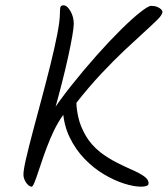

<svg xmlns="http://www.w3.org/2000/svg" viewBox="-20 -724 630 721"><path d="M68 -68Q68 -86 78 -129Q88 -172 103.5 -230.5Q119 -289 136.5 -354Q154 -419 169.5 -481.5Q185 -544 195 -595Q205 -646 205 -675Q205 -693 207.5 -698.5Q210 -704 218 -704Q226 -704 232.5 -698Q239 -692 245 -681.5Q251 -671 254 -659Q257 -647 257 -635Q257 -621 251.5 -589Q246 -557 236 -511Q226 -465 211.5 -408.5Q197 -352 179 -288Q166 -242 153.5 -195Q141 -148 130 -109Q119 -70 111 -46.5Q103 -23 99 -23Q94 -23 88.5 -27Q83 -31 78.5 -37.5Q74 -44 71 -52Q68 -60 68 -68ZM590 -679Q590 -669 571.5 -650.5Q553 -632 521 -603Q489 -574 448 -535.5Q407 -497 360.5 -447.5Q314 -398 267 -338Q267 -315 274.5 -282Q282 -249 302 -214.5Q322 -180 357 -152Q386 -130 417.5 -114Q449 -98 476.5 -86Q504 -74 521 -62Q538 -50 538 -36Q538 -29 530.5 -26Q523 -23 510 -23Q483 -23 446.5 -34.5Q410 -46 371 -69Q332 -92 298 -127Q264 -162 241.5 -208.5Q219 -255 216 -313L233 -310Q215 -292 198.5 -263.5Q182 -235 168.5 -202.5Q155 -170 144 -138.5Q133 -107 124.5 -81Q116 -55 109.5 -39Q103 -23 99 -23Q97 -23 93.5 -27Q90 -31 86.5 -38.5Q83 -46 80.5 -56Q78 -66 78 -79Q78 -119 101 -172Q124 -225 162.5 -284.5Q201 -344 248 -403Q295 -462 343 -516Q391 -570 433.5 -612Q476 -654 506.5 -678Q537 -702 547 -702Q561 -702 570.5 -698Q580 -694 585 -689Q590 -684 590 -679Z"/></svg>

Font: Kalam Variable Light
Style: Regular
Weight: 300
Designer: Lipi Raval, Jonny Pinhorn
Foundry: Indian Type Foundry
Version: Version 3.000